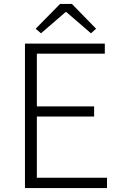

<svg xmlns="http://www.w3.org/2000/svg" viewBox="-20 -949 613 969"><path d="M106 0H520V-52H166V-361H455V-412H166V-678H509V-729H106ZM160 -804 187 -781 311 -888H315L439 -781L465 -804L343 -929H283Z"/></svg>

Font: Genne Gothic Light
Style: Regular
Weight: 300
Designer: Ryoko NISHIZUKA (kana & ideographs); Paul D. Hunt (Latin, Greek & Cyrillic); Wenlong ZHANG (bopomofo); Sandoll Communica
Foundry: Adobe Systems Incorporated
Version: Version 1.004;PS 1.004;hotconv 16.6.51;makeotf.lib2.5.65220